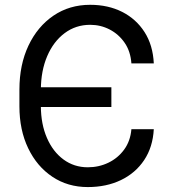

<svg xmlns="http://www.w3.org/2000/svg" viewBox="-20 -757 705 787"><path d="M339.8 9.8Q257.8 9.8 194.6 -32.5Q131.3 -74.7 95.5 -149.4Q59.6 -224.1 59.6 -321.3V-389.6Q59.6 -491.7 96.7 -570.1Q133.8 -648.4 199.2 -692.9Q264.6 -737.3 349.6 -737.3Q423.3 -737.3 480.7 -708.3Q538.1 -679.2 572.5 -625.5Q606.9 -571.8 610.4 -497.1H518.6Q515.1 -546.4 491 -581.5Q466.8 -616.7 429.7 -636Q392.6 -655.3 349.6 -655.3Q290.5 -655.3 244.9 -621.1Q199.2 -586.9 173.6 -527.1Q147.9 -467.3 147.5 -389.6V-321.3Q147.9 -248 172.4 -191.7Q196.8 -135.3 240.2 -103.3Q283.7 -71.3 339.8 -71.3Q385.3 -71.3 424.3 -90.1Q463.4 -108.9 489 -144Q514.6 -179.2 518.6 -227.5H610.4Q606.4 -153.8 570.8 -100.6Q535.2 -47.4 475.6 -18.8Q416 9.8 339.8 9.8ZM133.8 -318.4V-399.4H436.5V-318.4Z"/></svg>

Font: Inter V
Style: 
Weight: 400
Designer: Rasmus Andersson
Foundry: rsms
Version: Version 4.000;git-a3f224843